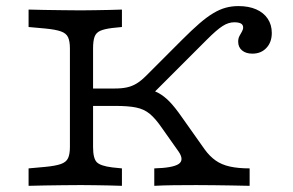

<svg xmlns="http://www.w3.org/2000/svg" viewBox="-20 -602 949 622"><path d="M479.8 0V-56.5Q539.5 -58.1 558.5 -70.6Q577.4 -83.1 558.9 -110.5L504.8 -187.1Q483.9 -217.7 465.3 -233.1Q446.8 -248.4 421.4 -253.6Q396 -258.9 353.2 -258.9H250.8V-315.3H353.2Q375 -315.3 391.5 -319Q408.1 -322.6 422.6 -331.5Q437.1 -340.3 452.4 -355.6L570.2 -473.4Q601.6 -504.8 625.8 -525.8Q650 -546.8 671 -559.3Q691.9 -571.8 711.3 -577Q730.6 -582.3 752.4 -582.3Q785.5 -582.3 809.7 -571.8Q833.9 -561.3 847.2 -541.5Q860.5 -521.8 860.5 -495.2Q860.5 -465.3 843.1 -446.8Q825.8 -428.2 797.6 -428.2Q776.6 -428.2 764.1 -438.7Q751.6 -449.2 751.6 -466.9Q751.6 -477.4 755.6 -485.1Q759.7 -492.7 763.7 -499.6Q767.7 -506.5 767.7 -512.9Q767.7 -521.8 760.5 -525.8Q753.2 -529.8 738.7 -529.8Q729.8 -529.8 720.6 -527Q711.3 -524.2 701.2 -517.7Q691.1 -511.3 678.6 -500.4Q666.1 -489.5 650 -473.4L463.7 -287.1L448.4 -316.1Q475 -310.5 493.1 -300.8Q511.3 -291.1 529 -273Q546.8 -254.8 570.2 -221L642.7 -118.5Q658.9 -96 678.2 -82.3Q697.6 -68.5 724.6 -62.5Q751.6 -56.5 788.7 -56.5V0Q757.3 -0.8 729 -1.2Q700.8 -1.6 673.4 -2Q646 -2.4 616.1 -2.4Q577.4 -2.4 543.1 -2Q508.9 -1.6 479.8 0ZM235.5 -2.4Q211.3 -2.4 182.7 -2Q154 -1.6 125.4 -1.2Q96.8 -0.8 72.6 0V-56.5L125.8 -61.3Q159.7 -64.5 177 -70.6Q194.4 -76.6 200.4 -89.5Q206.5 -102.4 206.5 -125.8V-445.2Q206.5 -468.5 200.4 -481.5Q194.4 -494.4 177 -500.4Q159.7 -506.5 125.8 -509.7L72.6 -514.5V-571Q96.8 -570.2 125.4 -569.8Q154 -569.4 182.7 -569Q211.3 -568.5 235.5 -568.5H243.5H247.6Q266.9 -568.5 289.1 -569Q311.3 -569.4 333.9 -569.8Q356.5 -570.2 375 -571V-514.5L343.5 -511.3Q317.7 -508.1 304.4 -502Q291.1 -496 286.3 -482.7Q281.5 -469.4 281.5 -445.2V-125.8Q281.5 -89.5 293.1 -77Q304.8 -64.5 343.5 -59.7L375 -56.5V0Q356.5 -0.8 333.9 -1.2Q311.3 -1.6 289.1 -2Q266.9 -2.4 247.6 -2.4H243.5Z"/></svg>

Font: Playfair 5pt SemiExpanded Light
Style: Regular
Weight: 300
Width: 6
Designer: Claus Eggers Sørensen
Foundry: Claus Eggers Sørensen
Version: Version 2.203